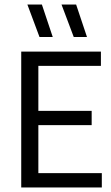

<svg xmlns="http://www.w3.org/2000/svg" viewBox="-20 -821 487 841"><path d="M73 0V-595H422V-532.5H148V-62.5H426V0ZM130 -273V-335.5H381.5V-273ZM303 -659 249.5 -801H313.5L361 -659ZM153 -659 100 -801H163.5L211 -659Z"/></svg>

Font: Encode Sans SC Condensed
Style: Regular
Weight: 400
Width: 3
Designer: Multiple Designers
Foundry: Impallari Type
Version: Version 3.002